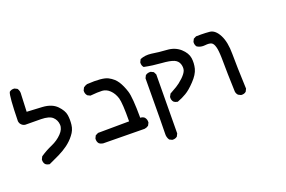

<svg xmlns="http://www.w3.org/2000/svg" viewBox="-100 -864 2199 1474"><g transform="rotate(-20 1000.0 -127.0)"><path d="M144 119.1Q126.5 116.7 113.3 106L112.8 105.5Q99.6 89.8 101.6 65.9V64.9L102.1 64L111.8 44.4L112.8 43L113.8 42Q159.2 11.2 209 -10.3Q233.4 -21 254.2 -35.2Q274.9 -49.3 292.5 -67.4Q327.1 -103 324.2 -140.1Q321.3 -177.7 294.7 -202.6Q268.1 -227.5 200.7 -228.5Q130.9 -229.5 74.2 -229.5H73.7Q55.7 -231.9 43.9 -244.1Q39.6 -248 36.6 -252.7Q33.7 -257.3 32 -262.7Q30.3 -268.1 29.3 -273.9V-274.4Q33.2 -478 47.4 -506.3L47.9 -507.8L48.8 -508.3Q64.5 -521.5 88.4 -519.5H89.4L90.3 -519L109.9 -509.3L111.3 -508.3L112.3 -507.3Q127 -485.8 123 -456.5L117.2 -319.3Q172.9 -316.9 243.7 -312.5Q281.7 -310.1 310.8 -298.6Q339.8 -287.1 359.9 -266.6Q369.6 -256.8 377.2 -246.8Q384.8 -236.8 390.6 -227.1Q396.5 -217.3 400.1 -207.3Q403.8 -197.3 405.3 -187.5Q411.1 -149.4 406.2 -107.9Q401.4 -64.9 372.6 -29.3Q358.9 -11.2 343.3 3.9Q327.6 19 310.1 32.2Q275.4 57.6 232.9 78.6Q190.9 99.1 147 118.7L145.5 119.1Z M922.9 113.3 585.9 109.4H585.4Q567.9 106.9 554.7 96.2L554.2 95.7Q541 80.1 543 55.2V54.2L543.5 53.2L553.2 33.7L554.2 31.7L556.2 30.8L575.7 21L576.7 20.5H578.1L831.1 18.6Q832.5 -129.9 819.8 -173.3Q806.2 -216.8 778.3 -243.7Q750.5 -270.5 716.8 -272.5Q681.6 -274.4 621.6 -268.6H620.1L618.7 -269L599.1 -278.8L598.1 -279.3L597.2 -280.3Q589.4 -289.1 586.2 -299.6Q583 -310.1 584 -321.8V-322.8L584.5 -323.7L594.2 -343.3L594.7 -344.7L595.7 -345.2Q602.1 -350.6 609.6 -354.2Q617.2 -357.9 625.5 -360.4H626H626.5Q752.4 -368.2 796.6 -345Q840.8 -321.8 864.3 -285.2Q887.2 -249.5 903.8 -197.3Q920.4 -145.5 920.9 22Q940.9 22.5 954.1 33.7L954.6 34.2Q969.7 51.8 967.8 76.7V77.6L967.3 78.6L957.5 98.1L956.5 99.6L955.6 100.6Q940.9 111.3 923.3 113.3Z M1093.3 265.1 1073.7 255.4 1072.3 254.4 1071.3 252.9Q1064 241.7 1060.8 228.5Q1057.6 215.3 1058.6 200.7Q1060.5 173.8 1062.5 -247.1V-248.5L1063 -249.5L1072.8 -269L1073.7 -270.5L1074.7 -271.5Q1091.8 -284.2 1115.7 -282.2H1116.7L1117.7 -281.7L1137.2 -272L1139.2 -271L1139.6 -269.5L1140.1 -269L1149.9 -249.5L1150.4 -248.5V-247.1L1146.5 230.5V231.9L1146 232.9L1136.2 252.4L1135.7 253.9L1134.8 254.4Q1119.1 267.6 1095.2 265.6H1094.2ZM1232.9 4.9Q1215.3 2.4 1202.1 -8.3L1201.7 -8.8Q1188.5 -24.4 1190.4 -48.3V-49.8L1190.9 -50.8L1202.6 -72.3L1203.6 -73.7L1205.1 -74.2L1259.8 -105.5Q1272.9 -113.3 1287.8 -124.8Q1302.7 -136.2 1319.3 -151.9Q1351.1 -182.1 1358.9 -206.1Q1365.7 -229.5 1356.4 -257.8Q1346.7 -285.6 1317.4 -298.3Q1286.6 -311.5 1217.8 -316.4Q1147.5 -321.3 1081.1 -335L1079.1 -335.4L1077.6 -336.9Q1064.5 -352.5 1066.4 -376.5V-377.4L1066.9 -378.4L1076.7 -397.9L1077.6 -399.9L1079.6 -400.9Q1118.2 -417 1168 -411.1Q1228 -401.4 1291.5 -397.5Q1324.2 -395.5 1351.1 -384.8Q1377.9 -374 1399.4 -355Q1441.9 -316.4 1448.2 -273.4Q1454.1 -231 1443.4 -188Q1437.5 -166 1423.3 -143.3Q1409.2 -120.6 1386.2 -96.7Q1340.8 -48.8 1306.6 -29.3Q1272.9 -9.3 1235.4 4.4L1233.9 4.9Z M1707.5 122.6 1688 112.8 1687 112.3 1686 111.3Q1680.2 105 1676.5 97.2Q1672.9 89.4 1671.9 80.6V80.1Q1668.9 -0.5 1667.5 -62Q1666 -123.5 1666 -166Q1666 -183.1 1665.5 -198Q1665 -212.9 1664.3 -225.8Q1663.6 -238.8 1662.4 -249.8Q1661.1 -260.7 1659.7 -269.8Q1658.2 -278.8 1656.2 -285.6Q1647.5 -318.8 1630.4 -326.7Q1612.3 -335 1579.6 -331.1Q1543.5 -327.1 1516.6 -343.8L1515.6 -344.2L1515.1 -344.7Q1502 -360.4 1503.9 -384.3V-385.3L1504.4 -386.2L1514.2 -405.8L1515.1 -407.7L1517.1 -408.7L1536.6 -418.5L1537.6 -418.9H1539.1Q1560.1 -419.4 1579.1 -419.2Q1598.1 -418.9 1614.7 -418.2Q1631.3 -417.5 1646 -416Q1669.4 -414.1 1688.7 -397.7Q1708 -381.3 1723.1 -351.6Q1752.9 -293.5 1752.9 -196.3Q1752.9 -100.6 1760.7 87.9V89.4L1760.3 90.3L1750.5 109.9L1750 111.3L1749 111.8Q1741.2 118.7 1731.2 121.3Q1721.2 124 1709.5 123H1708.5Z"/></g></svg>

Font: NaikaiFont
Style: SemiBold
Weight: 600
Version: Version 1.89